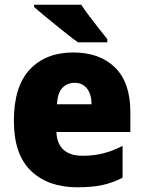

<svg xmlns="http://www.w3.org/2000/svg" viewBox="-20 -786 611 816"><path d="M291 -563Q404 -563 469 -499Q534 -435 534 -310V-225H220Q221 -177 249 -150.5Q277 -124 331 -124Q378 -124 418 -134Q458 -144 501 -166V-31Q462 -10 417 0Q372 10 308 10Q185 10 112 -59.5Q39 -129 39 -273Q39 -419 107 -491Q175 -563 291 -563ZM297 -434Q266 -434 245.5 -413Q225 -392 222 -343H369Q369 -385 350 -409.5Q331 -434 297 -434ZM325 -766Q339 -745 360 -717Q381 -689 401.5 -663Q422 -637 436 -620V-606H312Q294 -618 269 -638Q244 -658 216.5 -680Q189 -702 164.5 -722.5Q140 -743 125 -756V-766Z"/></svg>

Font: Noto Sans Bengali SemiCondensed Black
Style: Regular
Weight: 900
Width: 4
Designer: Joana Ranito - Universal Thirst; Jelle Bosma - Monotype Design Team
Foundry: Universal Thirst ehf.
Version: Version 3.000; ttfautohint (v1.8.4.7-5d5b)